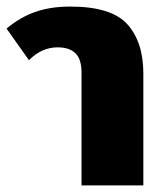

<svg xmlns="http://www.w3.org/2000/svg" viewBox="-30 -564 491 584"><path d="M218 -343Q218 -384 199.5 -402Q181 -420 145 -420Q97 -420 58 -381L-10 -477Q30 -511 76.5 -527.5Q123 -544 184 -544Q309 -544 357.5 -490Q406 -436 406 -340V0H218Z"/></svg>

Font: Pridi
Style: Bold
Weight: 700
Designer: Katatrad Team
Foundry: CadsonDemak
Version: Version 1.001